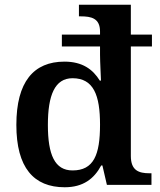

<svg xmlns="http://www.w3.org/2000/svg" viewBox="-20 -780 676 810"><path d="M253 10C331 10 377 -26 407 -82H412L431 0H619V-49H611C565 -49 532 -61 532 -122V-584H621V-634H532V-760H313V-711H321C365 -711 402 -703 402 -647V-634H241V-584H402V-550C402 -518 406 -449 406 -440H401C372 -487 328 -520 252 -520C122 -520 49 -435 49 -253C49 -73 122 10 253 10ZM286 -61C211 -61 182 -127 182 -253C182 -378 211 -450 286 -450C375 -450 402 -378 402 -254C402 -126 375 -61 286 -61Z"/></svg>

Font: Noto Serif Georgian SemiBold
Style: Regular
Weight: 600
Designer: Monotype Design Team, Akaki Razmadze
Foundry: Google LLC
Version: Version 2.003